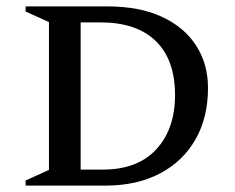

<svg xmlns="http://www.w3.org/2000/svg" viewBox="-20 -580 734 600"><path d="M60 0V-16L133 -49V-511L60 -544V-560H315Q416 -560 486 -527.5Q556 -495 593 -437.5Q630 -380 630 -305Q630 -213 591 -144.5Q552 -76 480 -38Q408 0 309 0ZM294 -510H232V-50H301Q410 -50 468.5 -113.5Q527 -177 527 -283Q527 -393 467 -451.5Q407 -510 294 -510Z"/></svg>

Font: Spectral SC Medium
Style: Regular
Weight: 500
Designer: Jean-Baptiste Levee
Foundry: Production Type
Version: Version 2.001